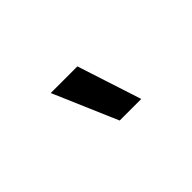

<svg xmlns="http://www.w3.org/2000/svg" viewBox="-21 -935 642 642"><g transform="rotate(-45 300.0 -614.0)"><path d="M298 -500 200 -728H326L400 -500Z"/></g></svg>

Font: Geist Mono
Style: Regular
Weight: 400
Monospace: yes
Designer: Basement.studio, Andrés Briganti, Mateo Zaragoza
Foundry: Basement.studio, Vercel, Andrés Briganti, Guido Ferreyra, Mateo Zaragoza
Version: Version 1.500; ttfautohint (v1.8.4.7-5d5b)